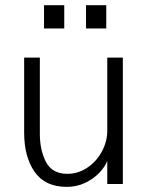

<svg xmlns="http://www.w3.org/2000/svg" viewBox="-20 -710 579 741"><path d="M73.2 -198.2V-487.8H133.8V-192.9Q133.8 -129.9 157.7 -84.5Q181.6 -39.1 240.2 -39.1Q281.2 -39.1 316.7 -62.7Q352.1 -86.4 373 -125Q394 -163.6 394 -205.1V-487.8H454.1V0H394V-88.9Q385.3 -66.4 363.3 -43.2Q341.3 -20 308.8 -4.4Q276.4 11.2 237.8 11.2Q153.8 11.2 113.5 -46.9Q73.2 -105 73.2 -198.2ZM149.9 -600.1V-689.9H228V-600.1ZM312 -600.1V-689.9H390.1V-600.1Z"/></svg>

Font: Acari Sans Light
Style: Regular
Weight: 300
Designer: Alfredo Marco Pradil and Stefan Peev
Foundry: Hanken Design Co.
Version: Version 1.045;January 11, 2019;FontCreator 11.5.0.2425 64-bi